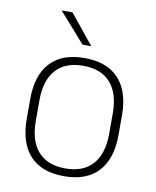

<svg xmlns="http://www.w3.org/2000/svg" viewBox="-79 -743 665 817"><g transform="rotate(10 253.0 -334.5)"><path d="M253 12Q155.5 12 105.2 -43Q55 -98 55 -201V-286.5Q55 -389.5 105.5 -444Q156 -498.5 253 -498.5Q350 -498.5 400.8 -444Q451.5 -389.5 451.5 -286.5V-201Q451.5 -98 400.8 -43Q350 12 253 12ZM253 -21.5Q330 -21.5 370.8 -67.2Q411.5 -113 411.5 -199.5V-288Q411.5 -374 371 -419.5Q330.5 -465 253 -465Q175.5 -465 135 -419.5Q94.5 -374 94.5 -288V-199.5Q94.5 -113 135 -67.2Q175.5 -21.5 253 -21.5ZM168 -681 271 -554V-553H234L122 -680V-681Z"/></g></svg>

Font: Anek Gurmukhi Medium ExtraLight
Style: Regular
Weight: 250
Version: Version 1.003